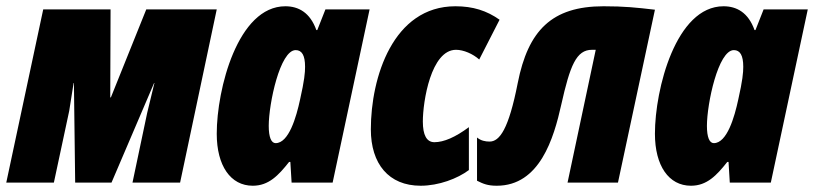

<svg xmlns="http://www.w3.org/2000/svg" viewBox="-33 -583 2599 613"><path d="M-13 0H139L188 -229C193 -259 197 -288 202 -318H203L207 0H323L459 -318H460C452 -286 445 -255 437 -223L390 0H542L659 -553H434L321 -272H319L320 -553H105Z M774 10C825 10 856 -23 890 -66H894L898 0H1029L1147 -553H1006L980 -487H977C957 -543 920 -563 878 -563C726 -563 659 -298 659 -156C659 -54 703 10 774 10ZM847 -126C833 -126 825 -145 825 -181C825 -252 861 -423 911 -423C931 -423 941 -406 941 -370C941 -351 939 -327 925 -265C913 -209 889 -126 847 -126Z M1310 10C1368 10 1428 -13 1464 -40V-177C1421 -145 1384 -129 1354 -129C1329 -129 1317 -152 1317 -195C1317 -259 1343 -424 1423 -424C1447 -424 1477 -411 1497 -393L1562 -520C1521 -549 1477 -563 1421 -563C1222 -563 1151 -336 1151 -170C1151 -60 1208 10 1310 10Z M1553 10C1690 10 1735 -141 1759 -249C1787 -374 1807 -424 1857 -424H1869L1779 0H1940L2058 -552C1998 -559 1960 -563 1894 -563C1728 -563 1653 -485 1620 -318C1591 -170 1562 -131 1530 -131C1516 -131 1502 -134 1490 -144V-6C1510 4 1524 10 1553 10Z M2173 10C2224 10 2255 -23 2289 -66H2293L2297 0H2428L2546 -553H2405L2379 -487H2376C2356 -543 2319 -563 2277 -563C2125 -563 2058 -298 2058 -156C2058 -54 2102 10 2173 10ZM2246 -126C2232 -126 2224 -145 2224 -181C2224 -252 2260 -423 2310 -423C2330 -423 2340 -406 2340 -370C2340 -351 2338 -327 2324 -265C2312 -209 2288 -126 2246 -126Z"/></svg>

Font: Noto Sans UI Condensed Black
Style: Italic
Weight: 900
Width: 3
Italic angle: -192°
Designer: Monotype Design Team
Foundry: Monotype Imaging Inc.
Version: Version 1.901